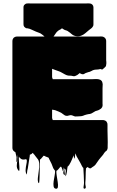

<svg xmlns="http://www.w3.org/2000/svg" viewBox="-20 -921 707 1161"><path d="M630 -133Q630 -113 631 -86.5Q632 -60 631 -38Q631 -33 631 -28Q631 -23 629 -18Q629 -17 628.5 -16.5Q628 -16 628 -16Q627 -12 624 -9.5Q621 -7 618 -5Q617 -3 614.5 -1Q612 1 610 4Q609 6 607 9Q605 12 603 15Q602 16 601 17Q600 18 599 20Q594 26 588.5 32Q583 38 578 45L571 55Q567 60 564 65Q561 70 557 75Q555 77 555 77Q552 81 544 86Q543 87 542 87.5Q541 88 539 89Q537 90 534 93Q531 96 528 97Q524 98 519.5 95.5Q515 93 512 91Q510 89 509 89Q511 87 506.5 91Q502 95 500 97Q498 118 498 139.5Q498 161 496 183Q495 192 498 205Q501 218 492 220Q483 221 485.5 207Q488 193 488 184Q487 161 486.5 139Q486 117 484 95Q483 94 483 93Q482 93 481.5 92.5Q481 92 481 92L476 84Q472 76 467.5 67Q463 58 458 50L443 24Q442 20 440 16.5Q438 13 436 8L435 7Q434 13 434 19.5Q434 26 432 32Q431 33 430 36Q429 39 428 38Q427 33 426.5 27.5Q426 22 426 18Q422 26 421 29Q418 36 415 43.5Q412 51 408 59Q405 66 398 77Q398 78 397.5 78Q397 78 397 78Q396 80 392 84Q390 86 389 86Q387 93 386.5 100.5Q386 108 385 116Q384 121 383 125.5Q382 130 381 135Q380 137 378.5 141.5Q377 146 376 144Q374 133 377 119.5Q380 106 372 99Q369 96 369 102Q369 108 370.5 117Q372 126 372 132.5Q372 139 368 136Q360 129 364 115.5Q368 102 364 92Q363 87 363.5 98Q364 109 360 113Q359 115 358.5 109.5Q358 104 356 101Q355 99 352.5 92Q350 85 345 88Q345 88 344.5 88Q344 88 344 89Q342 91 337 97.5Q332 104 325 110Q325 110 321 112Q320 123 323 142Q326 161 329 179.5Q332 198 330 210Q328 222 317 220Q306 218 304 205Q302 192 304.5 174.5Q307 157 310.5 139.5Q314 122 313 110Q312 110 312 109.5Q312 109 311 109Q310 109 310 108.5Q310 108 310 108Q308 106 306 102Q304 100 302 96Q297 84 292 70L277 40Q276 38 275.5 36Q275 34 273 32Q268 30 262.5 28Q257 26 252 24Q254 22 252 20Q251 21 251 22Q251 23 251 23Q249 23 245 21Q245 21 244.5 21Q244 21 244 20Q243 21 242 22.5Q241 24 240 25Q234 33 228 39L226 41Q226 41 225.5 41Q225 41 225 42Q224 42 223.5 42.5Q223 43 222 43Q221 58 220.5 85.5Q220 113 219.5 140.5Q219 168 217 183Q217 184 215 185.5Q213 187 213 186Q207 175 209 154.5Q211 134 214.5 111.5Q218 89 217 68.5Q216 48 205 37L191 19Q190 17 188.5 15Q187 13 185 12Q183 8 178 3Q178 3 178 3.5Q178 4 177 4Q174 8 169 11L162 14Q161 14 161 14.5Q161 15 160 15Q160 17 160 21.5Q160 26 158 34L150 85Q149 92 148 98Q147 104 145 110Q144 116 143 127Q142 138 141 133Q134 122 135 105Q136 88 139.5 72.5Q143 57 142 48Q141 39 130 43Q116 46 106 39Q104 37 102 35Q100 33 98 32Q97 30 95.5 27.5Q94 25 94 27Q93 37 94.5 53.5Q96 70 97 85.5Q98 101 97 108.5Q96 116 90 108Q81 96 81.5 80.5Q82 65 85.5 48.5Q89 32 86 17Q85 10 85.5 18.5Q86 27 85.5 39Q85 51 82 57Q79 64 79.5 50Q80 36 80 29L73 -1Q69 -3 66 -5Q55 -13 55 -27V-657Q55 -665 55 -673.5Q55 -682 60 -689Q63 -695 72 -698Q74 -699 76.5 -699.5Q79 -700 83 -700H571Q581 -700 592 -700.5Q603 -701 611 -695L617 -689Q622 -682 622 -674V-556Q623 -552 623 -546.5Q623 -541 623 -536Q623 -531 621 -523Q621 -522 620.5 -521.5Q620 -521 620 -520Q619 -520 619 -519.5Q619 -519 619 -519Q617 -517 617 -517Q616 -515 610 -510Q604 -505 603 -504Q601 -502 599 -501Q595 -499 595 -499.5Q595 -500 595 -501Q595 -501 593 -502.5Q591 -504 584 -503Q578 -501 574 -501Q567 -500 560.5 -500Q554 -500 547 -498Q540 -496 534.5 -492.5Q529 -489 523 -487Q518 -486 513 -484.5Q508 -483 503 -481Q498 -480 493 -476.5Q488 -473 483 -472Q476 -471 467 -476Q464 -479 462.5 -479Q461 -479 461 -479Q460 -476 457 -475Q453 -471 447.5 -467.5Q442 -464 436 -462Q429 -459 423.5 -460.5Q418 -462 411 -463Q407 -464 402 -463.5Q397 -463 392 -464Q382 -466 373 -471Q364 -476 355 -481Q347 -486 337.5 -489.5Q328 -493 319 -496L295 -505V-454L299 -442H533Q544 -442 559 -443Q574 -444 585 -439Q586 -439 587 -438Q593 -434 595 -431Q598 -427 599 -422Q600 -417 601 -412Q601 -406 600.5 -399.5Q600 -393 600 -387V-294Q600 -290 600.5 -286.5Q601 -283 600 -280Q600 -278 598 -274Q598 -273 597.5 -273Q597 -273 597 -272Q593 -264 583 -259Q582 -259 582 -258.5Q582 -258 581 -258Q575 -254 568.5 -252.5Q562 -251 557 -249Q549 -245 541 -239.5Q533 -234 524 -232Q519 -231 513 -230.5Q507 -230 502 -228Q497 -227 492 -225Q487 -223 482 -221Q473 -218 464 -218Q455 -218 447 -217H442Q440 -217 438 -216.5Q436 -216 434 -217Q428 -218 423.5 -220.5Q419 -223 414 -224Q405 -226 396 -222.5Q387 -219 378 -221Q371 -223 364.5 -228.5Q358 -234 350 -239Q342 -243 333 -247Q324 -251 315 -254Q317 -254 307 -256Q297 -258 295 -258V-207L299 -195H603Q609 -195 615 -192Q617 -192 620 -189Q622 -188 623 -187Q624 -186 625 -184Q627 -182 629 -176Q630 -173 630 -167ZM545 -773Q545 -764 541 -760Q537 -753 530.5 -748.5Q524 -744 518 -739Q507 -730 495.5 -720Q484 -710 470 -705Q460 -701 448 -701.5Q436 -702 427 -706Q418 -710 410.5 -717Q403 -724 395 -729Q389 -734 383.5 -736Q378 -738 371 -740Q368 -742 365 -743.5Q362 -745 359 -747Q356 -750 355 -750Q354 -750 353.5 -749Q353 -748 351 -747Q347 -743 343 -742Q339 -740 335 -737.5Q331 -735 328 -732Q322 -727 317.5 -720Q313 -713 308 -706Q304 -700 298 -692.5Q292 -685 284 -684Q279 -683 274 -686.5Q269 -690 264 -692Q260 -695 256 -697Q252 -699 248 -701Q241 -708 232 -714Q225 -720 215.5 -723Q206 -726 197 -730Q184 -735 171.5 -741.5Q159 -748 145 -750H140Q139 -750 138.5 -750.5Q138 -751 137 -751Q133 -753 130.5 -755.5Q128 -758 126 -760Q123 -765 122.5 -769Q122 -773 122 -777V-877Q122 -888 130 -894Q135 -899 142 -900Q148 -901 154 -900.5Q160 -900 165 -900H498Q504 -900 511 -900.5Q518 -901 524 -900Q533 -899 539 -892.5Q545 -886 545 -877Z"/></svg>

Font: Rubik Wet Paint
Style: Regular
Weight: 400
Designer: Hubert and Fischer, NaN
Foundry: Hubert and Fischer, NaN
Version: Version 2.200